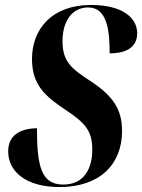

<svg xmlns="http://www.w3.org/2000/svg" viewBox="-20 -744 573 774"><path d="M220 10C383 10 472 -82 472 -216C472 -301 438 -355 348 -415C272 -465 232 -492 232 -578C232 -659 271 -714 335 -714C412 -714 422 -622 422 -529C501 -529 533 -562 533 -610C533 -672 474 -724 347 -724C189 -724 109 -627 109 -506C109 -400 164 -355 243 -302C322 -249 352 -219 352 -140C352 -69 322 0 235 0C146 0 129 -74 129 -227C60 -226 13 -198 13 -134C13 -52 85 10 220 10Z"/></svg>

Font: Noto Serif Display Condensed
Style: Bold Italic
Weight: 700
Width: 3
Italic angle: -12°
Designer: Monotype Design Team
Foundry: Monotype Imaging Inc.
Version: Version 2.009